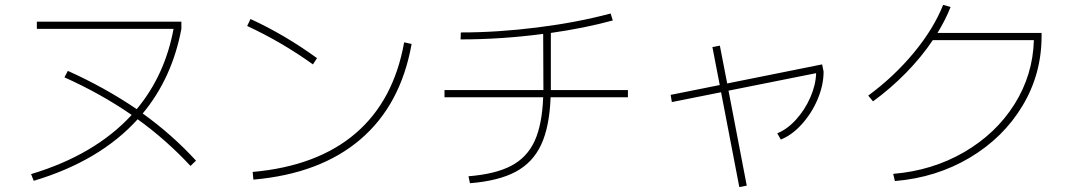

<svg xmlns="http://www.w3.org/2000/svg" viewBox="-20 -758 4361 781"><path d="M515.6 -290.5Q391.1 -376.5 242.2 -443.4L255.9 -469.7Q407.7 -401.4 536.1 -314Q650.9 -451.7 686 -640.6H129.9V-669.9H717.8V-640.6Q680.2 -440.4 560.5 -296.4Q680.7 -210 777.3 -104.5L754.9 -83Q655.8 -189.5 540 -272.9Q386.2 -103 117.2 -22.5L106.4 -49.8Q366.2 -127.9 515.6 -290.5Z M1624 -585.9 1654.3 -579.1Q1610.4 -332 1446.8 -191.7Q1283.2 -51.3 1010.7 -27.3L1007.8 -58.6Q1270 -82 1425.8 -215.1Q1581.5 -348.1 1624 -585.9ZM985.4 -652.3 999 -680.7Q1139.2 -616.2 1269.5 -521.5L1252.9 -496.1Q1125.5 -587.4 985.4 -652.3Z M2189.5 -362.3H1788.1V-391.6H2190.4V-403.3L2189.5 -620.1Q2019.5 -597.7 1853.5 -597.7L1854.5 -626Q2004.9 -626 2167.2 -646.5Q2329.6 -667 2463.9 -703.1L2472.7 -674.8Q2358.4 -643.6 2220.7 -624V-403.3V-391.6H2534.2V-362.3H2219.7Q2215.3 -242.7 2181.4 -169.7Q2147.5 -96.7 2077.6 -59.3Q2007.8 -22 1891.6 -12.7L1885.7 -41Q1995.1 -49.8 2059.3 -83.5Q2123.5 -117.2 2154.3 -183.6Q2185.1 -250 2189.5 -362.3Z M2708 -372.1 2907.7 -412.1 2877.9 -566.4 2908.2 -572.3 2938 -418.5 3324.2 -496.1 3330.1 -466.8Q3330.1 -412.1 3306.2 -355Q3282.2 -297.9 3241.9 -253.2Q3201.7 -208.5 3156.2 -190.4L3141.6 -215.8Q3182.1 -231.9 3218 -271.5Q3253.9 -311 3276.1 -361.6Q3298.3 -412.1 3299.8 -460.4L2943.4 -389.2L3017.6 -2.9L2987.3 2.9L2913.1 -382.8L2712.9 -342.8Z M4185.5 -594.7H3774.4Q3728.5 -526.4 3666.3 -462.6Q3604 -398.9 3531.2 -345.7L3511.7 -369.1Q3616.7 -446.3 3697.3 -543.7Q3777.8 -641.1 3816.4 -738.3L3846.7 -729.5Q3827.1 -679.2 3793.5 -624H4216.8V-610.4Q4216.8 -457 4139.2 -327.6Q4061.5 -198.2 3925.3 -116.9Q3789.1 -35.6 3620.1 -21.5L3613.3 -50.8Q3772.5 -64 3901.9 -139.2Q4031.2 -214.4 4106.4 -333.7Q4181.6 -453.1 4185.5 -594.7Z"/></svg>

Font: Pretendard GOV Thin
Style: Regular
Weight: 100
Designer: Base glyphs from Inter by Rasmus Andersson; Hangeul glyphs from Noto Sans CJK(Source Han Sans) by Jang Soo-young and Kan
Foundry: Kil Hyung-jin
Version: Version 1.309